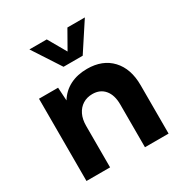

<svg xmlns="http://www.w3.org/2000/svg" viewBox="-170 -860 938 987"><g transform="rotate(-30 298.5 -366.0)"><path d="M546.9 0H406.7V-253.9Q406.7 -309.6 380.6 -340.8Q354.5 -372.1 308.6 -372.1Q276.4 -372.1 251.7 -356.7Q227.1 -341.3 213.4 -313.2Q199.7 -285.2 199.7 -246.1V0H59.6V-488.3H172.9L177.7 -410.2Q204.1 -453.1 248 -475.6Q292 -498 349.6 -498Q441.4 -498 494.1 -441.7Q546.9 -385.3 546.9 -287.1ZM364.7 -567.4H251L143.6 -732.4H246.6L308.1 -625L369.1 -732.4H472.7Z"/></g></svg>

Font: Kumbh Sans
Style: Bold
Weight: 700
Version: Version 1.005